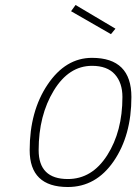

<svg xmlns="http://www.w3.org/2000/svg" viewBox="-20 -741 547 770"><path d="M349 -509Q507 -509 507 -352Q507 -198 436 -94.5Q365 9 252 9Q99 9 99 -139Q99 -295 171 -402Q243 -509 349 -509ZM252 -23Q349 -23 410 -118.5Q471 -214 471 -352Q471 -409 440.5 -443Q410 -477 349 -477Q256 -477 195.5 -377.5Q135 -278 135 -139Q135 -23 252 -23ZM283 -721 443 -626 425 -604 265 -696Z"/></svg>

Font: Titillium Web ExtraLight
Style: Italic
Weight: 275
Italic angle: -13°
Version: Version 1.002;PS 57.000;hotconv 1.0.70;makeotf.lib2.5.55311